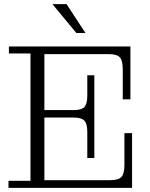

<svg xmlns="http://www.w3.org/2000/svg" viewBox="-20 -906 723 926"><path d="M21 0V-34H127V-648H23V-682H194V0ZM194 0V-37H617V0ZM401 -270Q401 -309 387 -324Q373 -339 336 -339H435V-144H401ZM194 -339V-375H435V-339ZM511 -37Q551 -37 565.5 -52.5Q580 -68 580 -109V-264H617V-37ZM336 -375Q373 -375 387 -390Q401 -405 401 -444V-543H435V-375ZM194 -645V-682H609V-645ZM572 -572Q572 -615 557.5 -630Q543 -645 503 -645H609V-427H572ZM348 -747 233 -886H301L392 -747Z"/></svg>

Font: Montagu Slab 144pt Light
Style: Regular
Weight: 300
Designer: Florian Karsten
Foundry: Florian Karsten
Version: Version 1.000